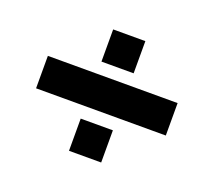

<svg xmlns="http://www.w3.org/2000/svg" viewBox="-89 -612 793 712"><g transform="rotate(20 307.5 -256.5)"><path d="M372 -496H245V-369H372ZM563 -321H51V-193H563ZM372 -144H245V-17H372Z"/></g></svg>

Font: Chivo Light
Style: Bold
Weight: 900
Designer: Hector Gatti
Foundry: Omnibus-Type
Version: Version 1.003;PS 001.003;hotconv 1.0.70;makeotf.lib2.5.58329